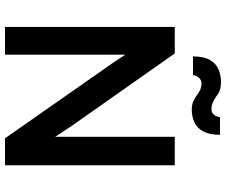

<svg xmlns="http://www.w3.org/2000/svg" viewBox="-88 -817 905 769"><g transform="rotate(90 364.5 -432.5)"><path d="M199 0V-482L232 -432L534 0H642V-680H528V-201L483 -269L194 -680H88V0ZM449 -861Q448 -847 439.5 -837Q431 -827 419 -827Q402 -827 389.5 -833Q377 -839 366 -846Q355 -856 341 -860.5Q327 -865 307 -865Q281 -865 257.5 -855Q234 -845 220 -820.5Q206 -796 206 -753H281Q282 -766 291.5 -776.5Q301 -787 312 -787Q328 -787 339.5 -782Q351 -777 362 -768Q373 -760 386.5 -754Q400 -748 420 -748Q446 -748 469.5 -758.5Q493 -769 506.5 -794Q520 -819 520 -861Z"/></g></svg>

Font: Catamaran SemiBold
Style: Regular
Weight: 600
Designer: Pria Ravichandran
Version: Version 2.000